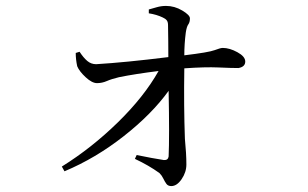

<svg xmlns="http://www.w3.org/2000/svg" viewBox="-20 -586 1040 649"><path d="M483 -541V-554Q494 -557 509.5 -561.5Q525 -566 541 -566Q570 -566 596 -550.5Q622 -535 622 -524Q622 -511 616.5 -503.5Q611 -496 608 -476Q603 -437 603 -399Q686 -409 705.5 -416.5Q725 -424 733 -424Q756 -424 782.5 -409.5Q809 -395 809 -378Q809 -360 786 -356Q762 -356 718 -358Q674 -360 603 -355Q601 -228 605 -117Q610 -66 610 -30Q610 -4 594 19.5Q578 43 559 43Q548 43 542.5 35.5Q537 28 532 17.5Q527 7 519 -1Q483 -27 436 -49L442 -62Q495 -51 534 -45Q548 -44 550 -57Q553 -122 550 -279Q493 -200 398 -125.5Q303 -51 198 -7L189 -23Q290 -86 378.5 -172.5Q467 -259 516 -346Q436 -336 382 -325Q357 -319 341 -312Q325 -305 308 -305Q291 -305 269.5 -325Q248 -345 241 -362Q236 -385 236 -407L249 -411Q262 -391 275 -380Q288 -369 305 -369Q404 -375 549 -393Q549 -447 548 -501Q548 -512 543.5 -517.5Q539 -523 530 -527Q509 -537 483 -541Z"/></svg>

Font: Han-Nom Khai
Style: Regular
Weight: 400
Version: Version 1.200;June 22, 2023;FontCreator 14.0.0.2814 64-bit